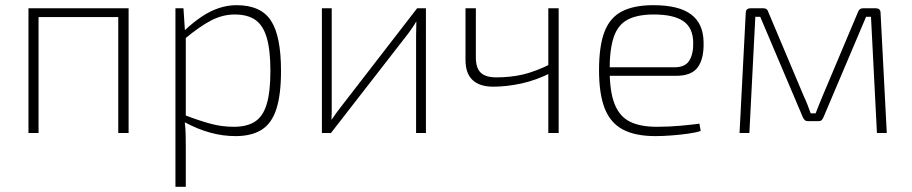

<svg xmlns="http://www.w3.org/2000/svg" viewBox="-20 -514 3526 742"><path d="M477 -482V0H437V-482ZM129 -482V0H90V-482ZM445 -482V-448H124V-482Z M894 -494Q988 -494 1027 -434.5Q1066 -375 1066 -240Q1066 -148 1048 -92.5Q1030 -37 991 -12.5Q952 12 890 12Q841 12 792 -1.5Q743 -15 693 -42L694 -69Q752 -47 795 -35.5Q838 -24 884 -24Q935 -24 966 -44.5Q997 -65 1011 -112.5Q1025 -160 1025 -240Q1025 -320 1011 -368Q997 -416 967 -437Q937 -458 887 -458Q841 -458 797 -435.5Q753 -413 694 -364L693 -396Q727 -428 760 -450Q793 -472 826.5 -483Q860 -494 894 -494ZM689 -482 695 -391 698 -385V-56L694 -44Q697 -17 697.5 5Q698 27 698 53V208H658V-482Z M1626 -482V0H1588V-375Q1588 -389 1588.5 -402.5Q1589 -416 1589 -430H1588Q1582 -419 1574 -407.5Q1566 -396 1558 -385L1259 0H1224V-482H1262V-110Q1262 -95 1262 -81Q1262 -67 1261 -52H1262Q1270 -64 1279 -76.5Q1288 -89 1296 -99L1592 -482Z M1819 -482V-292Q1819 -251 1838 -233Q1857 -215 1898 -215Q1953 -215 2000.5 -226Q2048 -237 2109 -267L2112 -234Q2053 -204 1995.5 -191.5Q1938 -179 1886 -179Q1834 -179 1806.5 -204.5Q1779 -230 1779 -282V-482ZM2139 -482V0H2099V-482Z M2505 -494Q2603 -494 2650.5 -458.5Q2698 -423 2699 -352Q2701 -288 2677 -254.5Q2653 -221 2593 -221H2313V-254H2587Q2628 -254 2644 -280Q2660 -306 2659 -350Q2658 -407 2620.5 -432.5Q2583 -458 2507 -458Q2443 -458 2405.5 -438Q2368 -418 2352 -371Q2336 -324 2336 -245Q2336 -161 2355 -112.5Q2374 -64 2414 -44Q2454 -24 2518 -24Q2565 -24 2609 -28Q2653 -32 2683 -36L2688 -8Q2671 -2 2639.5 2.5Q2608 7 2574 9.5Q2540 12 2513 12Q2435 12 2387 -13.5Q2339 -39 2317 -95Q2295 -151 2295 -243Q2295 -336 2316 -391Q2337 -446 2383.5 -470Q2430 -494 2505 -494Z M3364 -482Q3383 -482 3383 -464L3407 0H3369L3346 -449H3327L3162 -60Q3159 -54 3155.5 -50Q3152 -46 3144 -46H3100Q3094 -46 3090 -50Q3086 -54 3083 -60L2918 -449H2899L2876 0H2838L2862 -464Q2862 -482 2881 -482H2931Q2938 -482 2942.5 -478.5Q2947 -475 2949 -468L3086 -143Q3094 -126 3100.5 -109.5Q3107 -93 3113 -76H3132Q3139 -93 3145.5 -110Q3152 -127 3159 -143L3296 -468Q3301 -482 3315 -482Z"/></svg>

Font: Exo 2 ExtraLight
Style: Regular
Weight: 250
Designer: Natanael Gama
Foundry: Natanael Gama
Version: Version 2.010